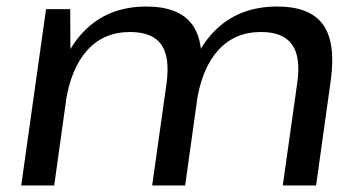

<svg xmlns="http://www.w3.org/2000/svg" viewBox="-20 -568 1099 588"><path d="M890 -312Q902 -393 874.5 -431.5Q847 -470 779 -470Q699 -470 648.5 -414.5Q598 -359 582 -254L531 -184L540 -249Q560 -393 634.5 -470.5Q709 -548 829 -548Q929 -548 969 -493Q1009 -438 993 -322L948 0H846ZM121 -540H195L196 -358L146 0H45ZM490 -312Q501 -393 474 -431.5Q447 -470 378 -470Q298 -470 247.5 -414.5Q197 -359 181 -254L130 -184L140 -249Q162 -394 236 -471Q310 -548 428 -548Q528 -548 568.5 -493Q609 -438 592 -322L547 0H446Z"/></svg>

Font: Pathway Extreme 28pt Medium
Style: Italic
Weight: 500
Italic angle: -8°
Designer: Eduardo Rodriguez Tunni
Foundry: Eduardo Rodriguez Tunni
Version: Version 1.001;gftools[0.9.26]